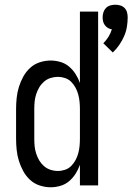

<svg xmlns="http://www.w3.org/2000/svg" viewBox="-20 -784 560 812"><path d="M457 -562 417 -601Q429 -613 438.5 -628Q448 -643 453 -660Q445 -661 437 -665.5Q429 -670 423.5 -677.5Q418 -685 416 -693.5Q414 -702 414 -711Q414 -722 417.5 -732.5Q421 -743 428.5 -750.5Q436 -758 446.5 -761Q457 -764 467 -764Q478 -764 488.5 -761Q499 -758 506.5 -750.5Q514 -743 517 -732.5Q520 -722 520 -711Q520 -690 516.5 -669.5Q513 -649 504.5 -630Q496 -611 484 -593.5Q472 -576 457 -562ZM194 8Q171 8 148 0.5Q125 -7 107.5 -23Q90 -39 78.5 -60Q67 -81 60 -103.5Q53 -126 50.5 -150Q48 -174 48 -197V-323Q48 -346 50.5 -370Q53 -394 60 -416.5Q67 -439 78.5 -460Q90 -481 107.5 -497Q125 -513 148 -520.5Q171 -528 194 -528Q215 -528 235.5 -522Q256 -516 272 -502.5Q288 -489 299.5 -471Q311 -453 318 -433V-735H395V0H318V-87Q311 -67 299.5 -49Q288 -31 272 -17.5Q256 -4 235.5 2Q215 8 194 8ZM225 -61Q240 -61 255 -66Q270 -71 281 -82Q292 -93 299.5 -107Q307 -121 311 -136Q315 -151 316.5 -166.5Q318 -182 318 -197V-323Q318 -338 316.5 -353.5Q315 -369 311 -384Q307 -399 299.5 -413Q292 -427 281 -438Q270 -449 255 -454Q240 -459 225 -459Q209 -459 193.5 -454Q178 -449 166 -438.5Q154 -428 146 -414.5Q138 -401 133 -385.5Q128 -370 126.5 -354.5Q125 -339 125 -323V-197Q125 -181 126.5 -165.5Q128 -150 133 -134.5Q138 -119 146 -105.5Q154 -92 166 -81.5Q178 -71 193.5 -66Q209 -61 225 -61Z"/></svg>

Font: Iosevka QP
Style: Regular
Weight: 400
Designer: Belleve Invis
Foundry: Belleve Invis
Version: Version 20.0.0; ttfautohint (v1.8.4)